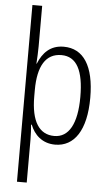

<svg xmlns="http://www.w3.org/2000/svg" viewBox="-64 -867 617 1078"><g transform="rotate(5 244.5 -328.0)"><path d="M443 -335C443 -515 381 -608 270 -608C194 -608 152 -562 127 -500H125C127 -531 129 -569 129 -598V-826H74V170H129V-74C129 -102 127 -133 125 -156H129C150 -102 195 -56 269 -56C376 -56 443 -151 443 -335ZM387 -335C387 -184 342 -104 260 -104C175 -104 129 -175 129 -315V-351C129 -487 173 -560 261 -560C347 -560 387 -484 387 -335Z"/></g></svg>

Font: Noto Sans Malayalam UI Condensed Light
Style: Regular
Weight: 300
Width: 3
Designer: Jelle Bosma - Monotype Design Team
Foundry: Monotype Imaging Inc.
Version: Version 2.104